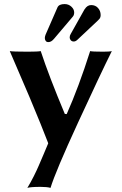

<svg xmlns="http://www.w3.org/2000/svg" viewBox="-20 -682 595 939"><path d="M472.2 -608.9C472.2 -621.9 467.9 -633.2 459.5 -642.8C451 -652.4 439.8 -657.2 425.8 -657.2C413.1 -657.2 402.5 -650.4 394 -636.7H393.6L325.7 -515.6C322.4 -510.4 320.8 -504.9 320.8 -499C320.8 -493.8 322.6 -489.2 326.2 -485.1C329.8 -481 334.6 -479 340.8 -479C347 -479 353.2 -482.1 359.4 -488.3L457.5 -580.6L460 -583C461.9 -585 463.1 -586.2 463.4 -586.7C463.7 -587.2 464.6 -588.1 466.1 -589.6C467.5 -591.1 468.4 -592.3 468.8 -593.3C469.1 -594.2 469.6 -595.6 470.5 -597.4C471.3 -599.2 471.8 -601 471.9 -602.8C472.1 -604.6 472.2 -606.6 472.2 -608.9ZM342.8 -621.1C342.8 -631.5 338.2 -641 329.1 -649.4C320 -657.9 308.9 -662.1 295.9 -662.1C277.7 -662.1 266.1 -656.7 261.2 -646L202.6 -511.7C200.4 -505.5 199.2 -500.3 199.2 -496.1C199.2 -490.9 200.6 -486.2 203.4 -482.2C206.1 -478.1 210.6 -476.1 216.8 -476.1C226.2 -476.1 235.5 -481.6 244.6 -492.7L336.9 -601.6C340.8 -606.4 342.8 -613 342.8 -621.1ZM27.8 -432.1 124 -208C166 -107.7 195.8 -34.3 213.4 12.2L215.8 19L193.4 72.3L168.9 129.4C163.4 142.4 155.5 159.2 145.3 179.7C135 200.2 124.5 219.2 113.8 236.8C124.5 233.6 146 231.9 178.2 231.9C200 231.9 216.3 233.6 227.1 236.8C243.3 183.4 288.2 77.1 361.6 -82.3C435 -241.6 490.1 -358.2 526.9 -432.1C520.3 -430.2 506 -429.2 483.9 -429.2C448.4 -429.2 427.4 -430.2 420.9 -432.1C383.5 -314.3 345.2 -211.6 306.2 -124L296.9 -125C245.4 -247.7 206.2 -350.1 179.2 -432.1C170.4 -430.2 149.4 -429.2 116.2 -429.2C66.7 -429.2 37.3 -430.2 27.8 -432.1Z"/></svg>

Font: Linux Biolinum G
Style: Bold
Weight: 700
Designer: Philipp H. Poll
Foundry: Philipp H. Poll
Version: Version 1.1.0